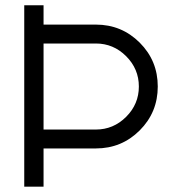

<svg xmlns="http://www.w3.org/2000/svg" viewBox="-20 -699 647 719"><path d="M143.1 -536.1V-213.9H338.9Q404.8 -213.9 452.4 -261.5Q500 -309.1 500 -375Q500 -440.9 452.4 -488.5Q404.8 -536.1 338.9 -536.1ZM70.8 -679.2H143.1V-606.9H338.9Q435.5 -606.9 503.2 -539.3Q570.8 -471.7 570.8 -375Q570.8 -278.3 503.2 -210.7Q435.5 -143.1 338.9 -143.1H143.1V0H70.8Z"/></svg>

Font: Rawengulk
Style: Bold
Weight: 700
Version: Version 0.92